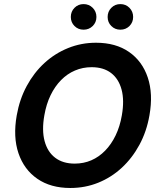

<svg xmlns="http://www.w3.org/2000/svg" viewBox="-20 -925 798 957"><path d="M330.4 12Q232.7 12 166.2 -33.8Q99.8 -79.6 72.1 -161.1Q44.4 -242.6 63.4 -350Q77.4 -430 113.3 -496.5Q149.2 -563 201.6 -611Q253.9 -659 319.6 -685.5Q385.3 -712 458.4 -712Q557 -712 623.2 -666Q689.4 -620 716.6 -538.5Q743.9 -457 724.9 -350Q710.9 -269.6 675 -203.3Q639.1 -137 587 -88.8Q534.8 -40.6 469.6 -14.3Q404.4 12 330.4 12ZM352.2 -109.5Q396.9 -109.5 435.1 -126Q473.3 -142.6 503.9 -174Q534.6 -205.3 556.1 -249.7Q577.7 -294.1 587.3 -350Q600.4 -424.8 586 -478.4Q571.6 -532.1 533.7 -561.1Q495.8 -590.1 436.7 -590.1Q392.4 -590.1 353.7 -573.5Q315 -557 284.4 -525.8Q253.7 -494.7 232.2 -450.5Q210.7 -406.3 201 -350Q187.9 -275.8 202.3 -221.9Q216.7 -167.9 255.1 -138.7Q293.6 -109.5 352.2 -109.5ZM396.5 -777Q369.7 -777 351.3 -795.3Q333 -813.6 333 -840.5Q333 -867.5 351.3 -886Q369.7 -904.6 396.5 -904.6Q423.6 -904.6 442.1 -886Q460.6 -867.5 460.6 -840.5Q460.6 -813.6 442.1 -795.3Q423.6 -777 396.5 -777ZM580 -777Q553.1 -777 534.8 -795.3Q516.5 -813.6 516.5 -840.5Q516.5 -867.5 534.8 -886Q553.1 -904.6 580 -904.6Q607 -904.6 625.3 -886Q643.6 -867.5 643.6 -840.5Q643.6 -813.6 625.3 -795.3Q607 -777 580 -777Z"/></svg>

Font: DM Sans 9pt
Style: Italic
Weight: 400
Italic angle: -10°
Designer: Colophon Foundry, Jonny Pinhorn
Foundry: Colophon Foundry
Version: Version 4.004